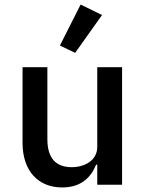

<svg xmlns="http://www.w3.org/2000/svg" viewBox="-20 -811 640 843"><path d="M428 -745 334 -791 243 -611 310 -579ZM407 0H516V-516H407V-166C407 -106 351 -77 295 -77C224 -77 188 -118 188 -200V-516H79V-184C79 -59 149 12 253 12C338 12 380 -34 402 -88H407Z"/></svg>

Font: IBM Mono Medium
Style: Regular
Weight: 500
Monospace: yes
Designer: Mike Abbink, Paul van der Laan, Pieter van Rosmalen
Foundry: Bold Monday
Version: Version 2.3